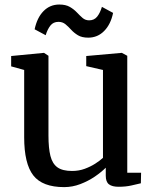

<svg xmlns="http://www.w3.org/2000/svg" viewBox="-20 -794 668 826"><path d="M490 9.5Q462.5 9.5 448.8 -1Q435 -11.5 435 -38V-72.5Q416 -53.5 387.8 -34.2Q359.5 -15 325.5 -2Q291.5 11 256 11Q162.5 11 123.2 -39.5Q84 -90 84 -203.5V-493L28 -508.5V-553L168 -566.5H169.5L188.5 -554V-211Q188.5 -156.5 197 -123Q205.5 -89.5 227.2 -74Q249 -58.5 290 -58.5Q319.5 -58.5 344.5 -67.8Q369.5 -77 389.8 -90Q410 -103 423 -115V-493L351 -509.5V-553L502.5 -566.5H504.5L527.5 -554V-51H587L586 -5.5Q569 -1.5 545 4Q521 9.5 490 9.5ZM129 -668Q139.5 -718 167.2 -746.2Q195 -774.5 235 -774.5Q263 -774.5 280.5 -764.2Q298 -754 310.5 -740.8Q323 -727.5 335 -717Q347 -706.5 363.5 -706.5Q385 -706.5 397.8 -722.2Q410.5 -738 418.5 -764.5L466.5 -738.5Q456.5 -689.5 428.2 -660.8Q400 -632 359.5 -632Q332.5 -632 315.5 -642.2Q298.5 -652.5 286.2 -666Q274 -679.5 261.5 -689.8Q249 -700 231.5 -700Q209.5 -700 197 -684.2Q184.5 -668.5 176.5 -642.5Z"/></svg>

Font: Merriweather 20pt
Style: Regular
Weight: 400
Version: Version 2.100